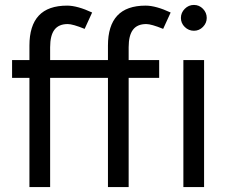

<svg xmlns="http://www.w3.org/2000/svg" viewBox="-20 -759 927 779"><path d="M252.4 -736.2Q273 -736.2 298.7 -729.1Q324.4 -722 353.8 -708.2L323.4 -641.8Q275.4 -661.4 254.8 -661.4Q218.4 -661.4 200.9 -638.3Q183.4 -615.2 183.4 -567.2V0H99.4V-574Q99.4 -655 137.3 -695.6Q175.2 -736.2 252.4 -736.2ZM29 -515.4H625.8V-443H29ZM571 -736.2Q591.6 -736.2 617.3 -729.1Q643 -722 672.4 -708.2L642 -641.8Q594 -661.4 573.4 -661.4Q537 -661.4 519.5 -638.3Q502 -615.2 502 -567.2V0H418V-574Q418 -655 455.9 -695.6Q493.8 -736.2 571 -736.2ZM724 -515.4H808V0H724ZM714 -686.2Q714 -707.6 729.7 -723.3Q745.4 -739 766.8 -739Q788.2 -739 803.5 -723.3Q818.8 -707.6 818.8 -686.2Q818.8 -665.6 803.5 -649.9Q788.2 -634.2 766.8 -634.2Q745.4 -634.2 729.7 -649.5Q714 -664.8 714 -686.2Z"/></svg>

Font: 寒蝉端黑体 Light
Style: Regular
Weight: 300
Designer: ChillDuanSans {Warren2060}; 
Source Han Sans {Ryoko NISHIZUKA 西塚涼子 (kana, bopomofo & ideographs); Paul D. Hunt (Latin, G
Foundry: ChillType&Adobe
Version: Version 1.300;Glyphs 3.3 (3306)